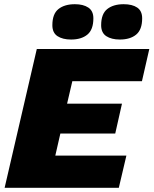

<svg xmlns="http://www.w3.org/2000/svg" viewBox="-20 -893 730 913"><path d="M2 0 155 -660H690L655 -507H324L299 -400H560L528 -258H267L243 -153H581L545 0ZM550 -705Q510 -705 485.5 -721Q461 -737 461 -773Q461 -827 490 -850Q519 -873 568 -873Q609 -873 632.5 -857Q656 -841 656 -806Q656 -752 627.5 -728.5Q599 -705 550 -705ZM318 -705Q278 -705 253.5 -721Q229 -737 229 -773Q229 -827 258 -850Q287 -873 336 -873Q376 -873 400 -857Q424 -841 424 -806Q424 -752 395.5 -728.5Q367 -705 318 -705Z"/></svg>

Font: Work Sans ExtraBold
Style: Italic
Weight: 800
Italic angle: -13°
Designer: Wei Huang
Foundry: Wei Huang
Version: Version 2.012; ttfautohint (v1.8.3)